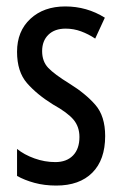

<svg xmlns="http://www.w3.org/2000/svg" viewBox="-20 -567 379 597"><path d="M307 -144Q307 -70 267 -30Q227 10 155 10Q118 10 87 1.5Q56 -7 33 -20V-104Q55 -86 87 -74.5Q119 -63 152 -63Q187 -63 207 -83.5Q227 -104 227 -141Q227 -173 208.5 -195Q190 -217 145 -242Q95 -273 64 -308.5Q33 -344 33 -406Q33 -470 74.5 -508.5Q116 -547 183 -547Q250 -547 306 -512L276 -447Q255 -461 232 -469.5Q209 -478 184 -478Q150 -478 130.5 -459Q111 -440 111 -408Q111 -376 130 -356Q149 -336 196 -307Q246 -276 276.5 -241Q307 -206 307 -144Z"/></svg>

Font: Noto Sans Hebrew ExtraCondensed
Style: Regular
Weight: 400
Width: 2
Designer: Monotype Design Team
Foundry: Monotype Imaging Inc.
Version: Version 2.004; ttfautohint (v1.8.4.7-5d5b)